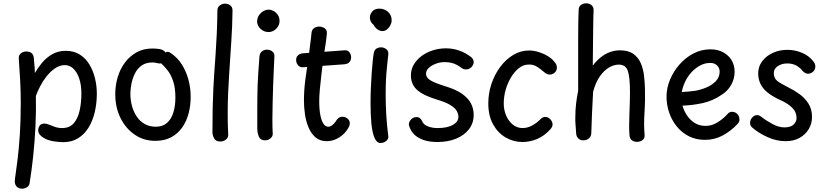

<svg xmlns="http://www.w3.org/2000/svg" viewBox="-20 -842 4965 1156"><path d="M93 -490Q92 -511 106.5 -521.5Q121 -532 137 -532Q159 -532 170.5 -522Q182 -512 184 -491Q185 -478 186 -464.5Q187 -451 188.5 -436Q190 -421 190 -402Q208 -434 233.5 -464.5Q259 -495 294.5 -515.5Q330 -536 376 -536Q425 -536 460.5 -513.5Q496 -491 518.5 -453.5Q541 -416 552 -370.5Q563 -325 563 -279Q563 -220 550.5 -167Q538 -114 513 -73.5Q488 -33 450 -9.5Q412 14 360 14Q335 14 301 8.5Q267 3 241 -13Q228 -21 219 -32Q210 -43 210 -58Q210 -73 219 -85.5Q228 -98 247 -98Q259 -98 275 -91.5Q291 -85 311 -78Q331 -71 354 -71Q399 -71 424 -100Q449 -129 459.5 -176.5Q470 -224 470 -280Q470 -329 457.5 -367.5Q445 -406 422.5 -428Q400 -450 370 -450Q340 -450 312 -431Q284 -412 261 -383Q238 -354 221.5 -322Q205 -290 196 -264Q198 -170 193.5 -79.5Q189 11 180 96.5Q171 182 158 262Q155 278 141.5 286Q128 294 113 294Q93 294 81 282Q69 270 69 249Q69 238 74.5 203Q80 168 87 108.5Q94 49 99.5 -33.5Q105 -116 105 -222Q105 -290 101.5 -357Q98 -424 93 -490Z M915 6Q846 6 791.5 -31Q737 -68 705.5 -131.5Q674 -195 674 -275Q674 -328 688.5 -377Q703 -426 732 -465Q761 -504 802.5 -527Q844 -550 898 -550Q919 -550 941.5 -546.5Q964 -543 977 -526Q985 -531 992 -530Q999 -529 1009 -522Q1050 -494 1076 -452Q1102 -410 1115 -360.5Q1128 -311 1128 -259Q1128 -208 1116 -161Q1104 -114 1078 -76Q1052 -38 1011.5 -16Q971 6 915 6ZM918 -79Q960 -79 986 -102.5Q1012 -126 1024 -165.5Q1036 -205 1036 -254Q1036 -314 1022.5 -353.5Q1009 -393 989 -418.5Q969 -444 950 -461Q941 -458 926 -462Q911 -466 898 -466Q858 -466 832 -447Q806 -428 791.5 -398Q777 -368 771 -335.5Q765 -303 765 -277Q765 -240 774.5 -204.5Q784 -169 803 -140.5Q822 -112 851 -95.5Q880 -79 918 -79Z M1289 -779Q1289 -793 1296 -802Q1303 -811 1313.5 -815.5Q1324 -820 1335 -820Q1352 -820 1366 -810Q1380 -800 1380 -779Q1379 -685 1372.5 -590Q1366 -495 1360 -399Q1356 -341 1353.5 -281.5Q1351 -222 1351 -163Q1351 -134 1351.5 -98Q1352 -62 1354 -32Q1355 -13 1340 -1.5Q1325 10 1306 10Q1280 10 1269.5 -8.5Q1259 -27 1259 -47Q1259 -128 1260.5 -192.5Q1262 -257 1264.5 -308.5Q1267 -360 1270 -402Q1274 -459 1278 -515.5Q1282 -572 1285 -636Q1288 -700 1289 -779Z M1542 -501Q1544 -523 1557.5 -533Q1571 -543 1587 -543Q1599 -543 1609.5 -538.5Q1620 -534 1626.5 -525Q1633 -516 1632 -501Q1631 -470 1628.5 -424.5Q1626 -379 1624.5 -326.5Q1623 -274 1621.5 -221Q1620 -168 1620 -121Q1620 -74 1622 -40Q1623 -27 1616.5 -17.5Q1610 -8 1599 -2.5Q1588 3 1576 3Q1548 3 1538.5 -19.5Q1529 -42 1529 -70Q1529 -132 1529 -176.5Q1529 -221 1529.5 -256.5Q1530 -292 1531 -326.5Q1532 -361 1535 -402.5Q1538 -444 1542 -501ZM1528 -714Q1528 -742 1550 -763Q1572 -784 1598 -784Q1612 -784 1627 -776Q1642 -768 1652.5 -752.5Q1663 -737 1663 -716Q1663 -697 1653 -681.5Q1643 -666 1628 -657.5Q1613 -649 1596 -649Q1570 -649 1549 -668Q1528 -687 1528 -714Z M1803 -437Q1785 -436 1774 -449.5Q1763 -463 1763 -481Q1763 -501 1776 -510.5Q1789 -520 1803 -521L2053 -539Q2074 -541 2084 -527Q2094 -513 2094 -497Q2094 -480 2084 -468.5Q2074 -457 2054 -455ZM1855 -639Q1856 -662 1870 -672Q1884 -682 1902 -682Q1919 -682 1934.5 -672Q1950 -662 1948 -639Q1947 -622 1943 -594Q1939 -566 1934 -536Q1929 -506 1926 -482Q1921 -442 1915.5 -396Q1910 -350 1906 -307Q1902 -264 1902 -234Q1902 -182 1909 -147.5Q1916 -113 1928 -96Q1940 -79 1956 -79Q1970 -79 1983.5 -91Q1997 -103 2000 -109Q2009 -125 2019 -132Q2029 -139 2042 -139Q2059 -139 2072.5 -128Q2086 -117 2086 -99Q2086 -92 2083.5 -84.5Q2081 -77 2076 -70Q2057 -36 2021.5 -14Q1986 8 1948 8Q1906 8 1879.5 -15Q1853 -38 1837.5 -75Q1822 -112 1816 -154.5Q1810 -197 1810 -237Q1810 -297 1818 -359Q1826 -421 1835 -479Q1838 -497 1841 -521.5Q1844 -546 1847 -570.5Q1850 -595 1852.5 -614Q1855 -633 1855 -639Z M2207 -736Q2207 -756 2221.5 -773Q2236 -790 2265 -790Q2283 -790 2300 -781.5Q2317 -773 2327.5 -757.5Q2338 -742 2338 -719Q2338 -705 2330.5 -690Q2323 -675 2310.5 -665Q2298 -655 2283 -655Q2266 -655 2251.5 -666Q2237 -677 2229 -693Q2219 -700 2213 -711.5Q2207 -723 2207 -736ZM2231 -525Q2234 -538 2240.5 -544.5Q2247 -551 2256 -554Q2265 -557 2274 -557Q2291 -557 2305.5 -546Q2320 -535 2318 -515Q2314 -477 2310 -440Q2306 -403 2304 -362.5Q2302 -322 2302 -272Q2302 -240 2303 -208.5Q2304 -177 2306 -145Q2308 -113 2311 -82Q2314 -51 2318 -21Q2319 -9 2312 0Q2305 9 2294 14Q2283 19 2271 19Q2248 19 2234.5 -13Q2221 -45 2216 -99.5Q2211 -154 2211 -221Q2211 -266 2213 -313.5Q2215 -361 2218 -404Q2221 -447 2224.5 -479Q2228 -511 2231 -525Z M2818 -497Q2832 -484 2832 -468Q2831 -450 2817.5 -437Q2804 -424 2785 -424Q2778 -424 2771 -426.5Q2764 -429 2757 -434Q2739 -449 2714.5 -458.5Q2690 -468 2655 -468Q2630 -468 2604.5 -458.5Q2579 -449 2562 -433.5Q2545 -418 2545 -398Q2545 -376 2569 -360Q2593 -344 2663 -322Q2726 -303 2763 -276.5Q2800 -250 2816 -218.5Q2832 -187 2832 -150Q2832 -101 2803.5 -64Q2775 -27 2726 -7Q2677 13 2613 13Q2568 13 2533.5 2Q2499 -9 2476 -30.5Q2453 -52 2443 -85Q2438 -102 2452 -119.5Q2466 -137 2488 -137Q2501 -137 2509.5 -129.5Q2518 -122 2525 -106Q2533 -90 2558 -80.5Q2583 -71 2614 -71Q2674 -71 2707 -90Q2740 -109 2740 -139Q2740 -156 2730 -174Q2720 -192 2691.5 -209.5Q2663 -227 2609 -243Q2529 -267 2491.5 -300.5Q2454 -334 2454 -388Q2454 -424 2471.5 -453.5Q2489 -483 2518.5 -505Q2548 -527 2586 -539Q2624 -551 2665 -551Q2706 -551 2745 -537.5Q2784 -524 2818 -497Z M3333 -434Q3333 -422 3327 -413Q3321 -404 3311 -398.5Q3301 -393 3290 -393Q3276 -393 3263 -402.5Q3250 -412 3235.5 -424.5Q3221 -437 3202.5 -446Q3184 -455 3158 -453Q3130 -452 3104 -431.5Q3078 -411 3057.5 -377.5Q3037 -344 3025 -303Q3013 -262 3013 -218Q3013 -182 3026.5 -148.5Q3040 -115 3066 -93Q3092 -71 3127 -71Q3141 -71 3156 -75Q3171 -79 3184.5 -86.5Q3198 -94 3209 -102Q3225 -115 3236.5 -126.5Q3248 -138 3263 -138Q3274 -138 3283.5 -132Q3293 -126 3300 -115.5Q3307 -105 3307 -93Q3307 -86 3304 -79Q3301 -72 3294 -64Q3257 -23 3213.5 -5Q3170 13 3126 13Q3072 13 3025 -14Q2978 -41 2949 -93Q2920 -145 2920 -219Q2920 -280 2939 -337Q2958 -394 2992 -439.5Q3026 -485 3070.5 -511.5Q3115 -538 3166 -538Q3194 -538 3224 -528.5Q3254 -519 3278.5 -504Q3303 -489 3316 -472Q3326 -462 3329.5 -452.5Q3333 -443 3333 -434Z M3464 -781Q3464 -802 3477.5 -812Q3491 -822 3509 -822Q3528 -822 3541 -811.5Q3554 -801 3554 -781Q3553 -761 3552.5 -738Q3552 -715 3551.5 -679.5Q3551 -644 3550.5 -588.5Q3550 -533 3549 -447Q3571 -476 3596.5 -496.5Q3622 -517 3651.5 -528Q3681 -539 3712 -539Q3764 -539 3794 -517Q3824 -495 3838.5 -460.5Q3853 -426 3857.5 -387Q3862 -348 3863 -313Q3865 -231 3861.5 -182Q3858 -133 3858 -92Q3858 -75 3859 -59.5Q3860 -44 3861 -28Q3862 -9 3848.5 1.5Q3835 12 3815 12Q3796 12 3783.5 2Q3771 -8 3770 -29Q3768 -52 3768 -85Q3768 -118 3769.5 -154.5Q3771 -191 3772 -225.5Q3773 -260 3773 -285Q3773 -380 3759.5 -416.5Q3746 -453 3706 -453Q3677 -453 3647.5 -436Q3618 -419 3592.5 -383.5Q3567 -348 3551 -290Q3547 -226 3544.5 -162.5Q3542 -99 3540 -39Q3539 -20 3525.5 -8.5Q3512 3 3492 3Q3473 3 3461.5 -9Q3450 -21 3449 -38Q3448 -62 3445.5 -87.5Q3443 -113 3444 -138Q3444 -178 3448.5 -217.5Q3453 -257 3461 -295Q3461 -399 3461 -472.5Q3461 -546 3461 -596Q3461 -646 3461.5 -679.5Q3462 -713 3462.5 -736.5Q3463 -760 3464 -781Z M4225 0Q4170 0 4127 -22Q4084 -44 4054 -81.5Q4024 -119 4008.5 -165.5Q3993 -212 3993 -260Q3993 -311 4013.5 -361Q4034 -411 4070.5 -453Q4107 -495 4155 -520Q4203 -545 4258 -545Q4301 -545 4333.5 -527.5Q4366 -510 4384.5 -480Q4403 -450 4403 -410Q4403 -368 4382 -330.5Q4361 -293 4323 -270Q4272 -235 4211.5 -221.5Q4151 -208 4089 -206Q4097 -177 4115 -149Q4133 -121 4161.5 -102.5Q4190 -84 4229 -84Q4266 -84 4300.5 -105.5Q4335 -127 4360 -155Q4366 -163 4373.5 -166Q4381 -169 4388 -169Q4400 -169 4410 -163Q4420 -157 4426 -147Q4432 -137 4432 -125Q4433 -117 4430 -109.5Q4427 -102 4420 -95Q4383 -55 4333.5 -27.5Q4284 0 4225 0ZM4085 -288Q4125 -290 4159 -294.5Q4193 -299 4230 -314Q4263 -327 4288 -351.5Q4313 -376 4313 -411Q4313 -425 4306.5 -436.5Q4300 -448 4287.5 -455.5Q4275 -463 4255 -463Q4223 -463 4194 -447Q4165 -431 4142 -405.5Q4119 -380 4104.5 -349Q4090 -318 4085 -288Z M4878 -471Q4885 -463 4887 -455Q4889 -447 4889 -440Q4889 -428 4882.5 -418.5Q4876 -409 4866 -403.5Q4856 -398 4845 -398Q4835 -398 4827 -403Q4819 -408 4812 -415Q4802 -430 4778.5 -445Q4755 -460 4720 -460Q4687 -460 4663 -444Q4639 -428 4639 -402Q4639 -371 4659.5 -355Q4680 -339 4726 -316Q4761 -299 4793.5 -275.5Q4826 -252 4847.5 -218.5Q4869 -185 4869 -138Q4869 -98 4849.5 -65Q4830 -32 4794.5 -12Q4759 8 4710 8Q4655 8 4601 -16.5Q4547 -41 4509 -74Q4502 -80 4499 -87.5Q4496 -95 4496 -102Q4496 -120 4509 -134.5Q4522 -149 4539 -149Q4544 -149 4549.5 -147Q4555 -145 4562 -140Q4594 -115 4631.5 -95Q4669 -75 4703 -75Q4741 -75 4758.5 -92.5Q4776 -110 4776 -132Q4776 -168 4748.5 -194.5Q4721 -221 4677 -240Q4631 -261 4601.5 -285Q4572 -309 4558.5 -337.5Q4545 -366 4545 -400Q4545 -442 4569.5 -474Q4594 -506 4634 -524Q4674 -542 4720 -542Q4767 -542 4810 -523.5Q4853 -505 4878 -471Z"/></svg>

Font: Playpen Sans Arabic
Style: Regular
Weight: 400
Designer: Azza Alameddine, Laura Meseguer, Veronika Burian, José Scaglione
Foundry: TypeTogether
Version: Version 2.000